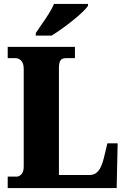

<svg xmlns="http://www.w3.org/2000/svg" viewBox="-20 -951 638 971"><path d="M19 0V-58H66Q77 -58 88.5 -70Q100 -82 100 -109V-602Q100 -631 87.5 -644Q75 -657 58 -657H19V-714H359V-657H316Q292 -657 285 -644.5Q278 -632 278 -605V-66H435Q459 -66 476 -85Q493 -104 505 -151L523 -226H575L570 0ZM161 -784Q174 -804 192 -829.5Q210 -855 227 -882Q244 -909 253 -931H425V-921Q416 -908 395.5 -888.5Q375 -869 347.5 -847Q320 -825 292 -805Q264 -785 241 -771H161Z"/></svg>

Font: Noto Serif Condensed Black
Style: Regular
Weight: 900
Width: 3
Designer: Monotype Design Team
Foundry: Monotype Imaging Inc.
Version: Version 2.015; ttfautohint (v1.8.4.7-5d5b)